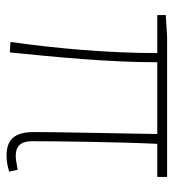

<svg xmlns="http://www.w3.org/2000/svg" viewBox="8 -526 530 586"><g transform="rotate(90 273.0 -233.0)"><path d="M455 12C476 12 489 8 504 4L498 -22C477 -18 465 -16 457 -16C425 -16 411 -32 411 -66C411 -132 413 -319 419 -448H520V-478H92L26 -474V-448H142C142 -300 128 -140 108 0L140 2C154 -138 170 -298 170 -448H389C387 -323 383 -138 383 -72C383 -12 406 12 455 12Z"/></g></svg>

Font: Assistant ExtraLight
Style: Regular
Weight: 275
Designer: Hebrew By Ben Nathan, Latin by Paul Hunt
Version: Version 2.001;PS 002.001;hotconv 1.0.88;makeotf.lib2.5.64775